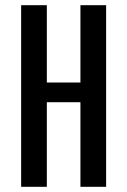

<svg xmlns="http://www.w3.org/2000/svg" viewBox="-20 -720 490 740"><path d="M61.5 0V-700H160.5V-402H290V-700H389V0H290V-326H160.5V0Z"/></svg>

Font: Trispace Condensed
Style: Regular
Weight: 400
Width: 3
Designer: Tyler Finck
Foundry: Etcetera Type Company
Version: Version 1.210; ttfautohint (v1.8.3)